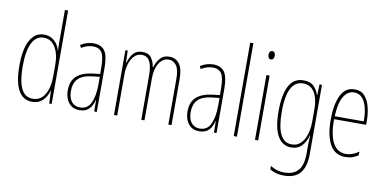

<svg xmlns="http://www.w3.org/2000/svg" viewBox="-88 -1079 3086 1538"><g transform="rotate(10 1455.0 -310.0)"><path d="M195 -41Q121 -41 83.5 -109Q46 -177 46 -307Q46 -445 86 -516.5Q126 -588 199 -588Q237 -588 263.5 -571.5Q290 -555 306.5 -530Q323 -505 328 -480H330Q329 -499 328.5 -515.5Q328 -532 328 -548V-811H354V-51H334L330 -157H328Q322 -130 306 -103.5Q290 -77 263 -59Q236 -41 195 -41ZM197 -66Q260 -66 294 -122.5Q328 -179 328 -272V-366Q328 -454 294 -508.5Q260 -563 200 -563Q138 -563 105.5 -498Q73 -433 73 -307Q73 -193 102 -129.5Q131 -66 197 -66Z M601 -588Q664 -588 692.5 -547.5Q721 -507 721 -409V-51H700L699 -144H697Q691 -119 678.5 -95.5Q666 -72 642.5 -56.5Q619 -41 581 -41Q539 -41 513 -61Q487 -81 474.5 -112.5Q462 -144 462 -180Q462 -259 507 -298.5Q552 -338 634 -348L695 -355V-406Q695 -496 673 -529.5Q651 -563 601 -563Q583 -563 559 -557Q535 -551 507 -534L496 -556Q547 -588 601 -588ZM633 -325Q559 -317 523.5 -281.5Q488 -246 488 -180Q488 -124 513 -93.5Q538 -63 581 -63Q644 -63 670 -121Q696 -179 696 -271V-332Z M1219 -588Q1270 -588 1299.5 -549Q1329 -510 1329 -425V-51H1303V-423Q1303 -500 1278.5 -532Q1254 -564 1218 -564Q1169 -564 1139 -516.5Q1109 -469 1109 -392V-51H1083V-406Q1083 -468 1072 -502.5Q1061 -537 1042 -550.5Q1023 -564 999 -564Q961 -564 936 -537.5Q911 -511 899 -471Q887 -431 887 -388V-51H861V-578H880L883 -479H885Q893 -502 905 -527.5Q917 -553 939.5 -570.5Q962 -588 999 -588Q1050 -588 1072.5 -555.5Q1095 -523 1100 -482H1103Q1118 -527 1144 -557.5Q1170 -588 1219 -588Z M1575 -588Q1638 -588 1666.5 -547.5Q1695 -507 1695 -409V-51H1674L1673 -144H1671Q1665 -119 1652.5 -95.5Q1640 -72 1616.5 -56.5Q1593 -41 1555 -41Q1513 -41 1487 -61Q1461 -81 1448.5 -112.5Q1436 -144 1436 -180Q1436 -259 1481 -298.5Q1526 -338 1608 -348L1669 -355V-406Q1669 -496 1647 -529.5Q1625 -563 1575 -563Q1557 -563 1533 -557Q1509 -551 1481 -534L1470 -556Q1521 -588 1575 -588ZM1607 -325Q1533 -317 1497.5 -281.5Q1462 -246 1462 -180Q1462 -124 1487 -93.5Q1512 -63 1555 -63Q1618 -63 1644 -121Q1670 -179 1670 -271V-332Z M1861 -51H1835V-811H1861Z M2022 -775Q2036 -775 2041.5 -764.5Q2047 -754 2047 -742Q2047 -726 2040 -716.5Q2033 -707 2021 -707Q2008 -707 2002 -717.5Q1996 -728 1996 -741Q1996 -753 2001.5 -764Q2007 -775 2022 -775ZM2034 -578V-51H2008V-578Z M2310 -588Q2366 -588 2394.5 -558Q2423 -528 2434 -491H2437L2440 -578H2460V-16Q2460 87 2417.5 139Q2375 191 2283 191Q2220 191 2170 161V133Q2197 149 2223 157.5Q2249 166 2283 166Q2358 166 2396 123Q2434 80 2434 -16V-63Q2434 -86 2434.5 -108.5Q2435 -131 2437 -162H2434Q2423 -111 2389.5 -76Q2356 -41 2303 -41Q2232 -41 2193 -107.5Q2154 -174 2154 -313Q2154 -441 2191 -514.5Q2228 -588 2310 -588ZM2310 -563Q2263 -563 2234 -531.5Q2205 -500 2192.5 -444Q2180 -388 2180 -313Q2180 -186 2211 -126Q2242 -66 2303 -66Q2339 -66 2364 -84.5Q2389 -103 2404.5 -133.5Q2420 -164 2427 -200Q2434 -236 2434 -272V-380Q2434 -429 2421.5 -470.5Q2409 -512 2382 -537.5Q2355 -563 2310 -563Z M2725 -588Q2778 -588 2808 -554Q2838 -520 2851 -466Q2864 -412 2864 -352V-324H2603Q2602 -199 2637.5 -132.5Q2673 -66 2744 -66Q2796 -66 2848 -103V-73Q2827 -59 2801 -50Q2775 -41 2744 -41Q2658 -41 2617.5 -114.5Q2577 -188 2577 -315Q2577 -439 2613 -513.5Q2649 -588 2725 -588ZM2725 -563Q2673 -563 2641 -510Q2609 -457 2604 -348H2840Q2841 -407 2829.5 -455.5Q2818 -504 2792.5 -533.5Q2767 -563 2725 -563Z"/></g></svg>

Font: Noto Sans Tamil UI ExtraCondensed Thin
Style: Regular
Weight: 100
Width: 2
Designer: Jelle Bosma - Monotype Design Team
Foundry: Monotype Imaging Inc.
Version: Version 2.004; ttfautohint (v1.8.4.7-5d5b)